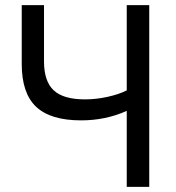

<svg xmlns="http://www.w3.org/2000/svg" viewBox="-20 -730 688 750"><path d="M475.1 0V-296.9Q392.6 -259.8 296.9 -259.8Q177.7 -259.8 121.3 -312.7Q64.9 -365.7 64.9 -480V-710H151.9V-490.2Q151.9 -412.6 189.7 -377.2Q227.5 -341.8 312 -341.8Q355.5 -341.8 400.6 -351.8Q445.8 -361.8 475.1 -377V-710H563V0Z"/></svg>

Font: Rawline Medium
Style: Regular
Weight: 500
Designer: Matt McInerney, Pablo Impallari, Rodrigo Fuenzalida
Foundry: Matt McInerney, Pablo Impallari, Rodrigo Fuenzalida
Version: Version 4.020;PS 004.020;hotconv 1.0.88;makeotf.lib2.5.64775